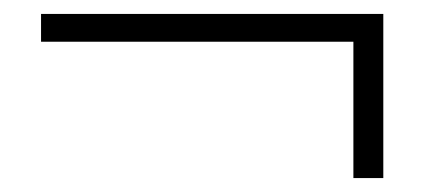

<svg xmlns="http://www.w3.org/2000/svg" viewBox="-20 -438 611 276"><path d="M39 -378V-418H531V-182H488V-390L499 -378Z"/></svg>

Font: Noto Serif TC ExtraLight ExtraLight
Style: Regular
Weight: 250
Version: Version 2.003-H1;hotconv 1.1.1;makeotfexe 2.6.0